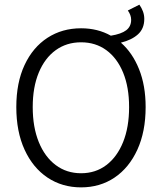

<svg xmlns="http://www.w3.org/2000/svg" viewBox="-20 -790 693 822"><path d="M327.1 12.2Q246.1 12.2 183.3 -29.8Q120.6 -71.8 85.2 -149.2Q49.8 -226.6 49.8 -331.5Q49.8 -436 85.2 -511.7Q120.6 -587.4 183.3 -628.2Q246.1 -668.9 327.1 -668.9Q398.4 -668.9 454.6 -637.2Q499.5 -644.5 520.5 -660.6Q541.5 -676.8 541.5 -705.1Q541.5 -715.8 537.8 -725.6Q534.2 -735.4 527.3 -745.1L576.7 -770Q586.4 -756.3 592 -741.2Q597.7 -726.1 597.7 -709Q597.7 -667.5 570.8 -643.1Q543.9 -618.7 497.6 -607.4Q546.9 -564.5 575.2 -494.1Q603.5 -423.8 603.5 -331.5Q603.5 -226.6 568.1 -149.2Q532.7 -71.8 470.5 -29.8Q408.2 12.2 327.1 12.2ZM327.1 -48.3Q389.2 -48.3 435.3 -83.3Q481.4 -118.2 507.1 -181.9Q532.7 -245.6 532.7 -331.5Q532.7 -417 507.1 -479.2Q481.4 -541.5 435.3 -575.2Q389.2 -608.9 327.1 -608.9Q265.1 -608.9 218.5 -575.2Q171.9 -541.5 146 -479.2Q120.1 -417 120.1 -331.5Q120.1 -245.6 146 -181.9Q171.9 -118.2 218.5 -83.3Q265.1 -48.3 327.1 -48.3Z"/></svg>

Font: Varta Light Light
Style: Regular
Weight: 300
Version: Version 1.004